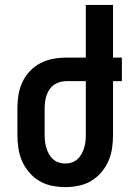

<svg xmlns="http://www.w3.org/2000/svg" viewBox="-20 -755 540 783"><path d="M246 8Q219 8 191.5 2.5Q164 -3 140.5 -17Q117 -31 99 -52Q81 -73 70 -98Q59 -123 55 -150.5Q51 -178 51 -205V-315Q51 -342 55.5 -369Q60 -396 71.5 -420.5Q83 -445 102 -465Q121 -485 145 -497.5Q169 -510 196 -515Q223 -520 250 -520H330V-735H441V-520H477V-424H441V-205Q441 -178 437 -150.5Q433 -123 422 -98Q411 -73 393 -52Q375 -31 351.5 -17Q328 -3 300.5 2.5Q273 8 246 8ZM246 -88Q260 -88 273 -92.5Q286 -97 296 -106Q306 -115 312.5 -127Q319 -139 323 -152Q327 -165 328.5 -178.5Q330 -192 330 -205V-424H250Q230 -424 211.5 -415.5Q193 -407 182 -390.5Q171 -374 166.5 -354.5Q162 -335 162 -315V-205Q162 -192 163.5 -178.5Q165 -165 169 -152Q173 -139 179.5 -127Q186 -115 196 -106Q206 -97 219 -92.5Q232 -88 246 -88Z"/></svg>

Font: Iosevka
Style: Bold
Weight: 700
Monospace: yes
Designer: Belleve Invis
Foundry: Belleve Invis
Version: Version 32.5.0; ttfautohint (v1.8.4)